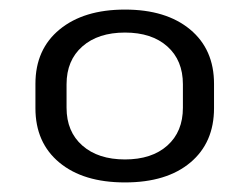

<svg xmlns="http://www.w3.org/2000/svg" viewBox="-20 -736 521 401"><path d="M241 -355Q154 -355 104 -396.5Q54 -438 54 -510V-561Q54 -633 104.5 -674.5Q155 -716 241 -716Q327 -716 377 -674.5Q427 -633 427 -561V-510Q427 -438 377.5 -396.5Q328 -355 241 -355ZM241 -403Q297 -403 329.5 -432Q362 -461 362 -511V-560Q362 -610 329.5 -639Q297 -668 241 -668Q185 -668 152 -639Q119 -610 119 -560V-511Q119 -461 152 -432Q185 -403 241 -403Z"/></svg>

Font: Pathway Extreme 72pt Medium
Style: Regular
Weight: 500
Designer: Eduardo Rodriguez Tunni
Foundry: Eduardo Rodriguez Tunni
Version: Version 1.001;gftools[0.9.26]